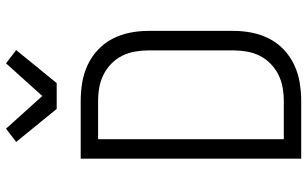

<svg xmlns="http://www.w3.org/2000/svg" viewBox="-212 -812 1024 640"><g transform="rotate(-90 300.0 -492.0)"><path d="M91 0V-735H283Q314 -735 344.5 -730Q375 -725 403 -712Q431 -699 454 -677.5Q477 -656 491 -628.5Q505 -601 511 -571Q517 -541 517 -510V-225Q517 -194 511 -164Q505 -134 491 -106.5Q477 -79 454 -57.5Q431 -36 403 -23Q375 -10 344.5 -5Q314 0 283 0ZM156 -58H283Q306 -58 328.5 -62Q351 -66 371 -76Q391 -86 407.5 -102Q424 -118 434 -138Q444 -158 448 -180.5Q452 -203 452 -225V-510Q452 -532 448 -554.5Q444 -577 434 -597Q424 -617 407.5 -633Q391 -649 371 -659Q351 -669 328.5 -673Q306 -677 283 -677H156ZM257 -815 147 -950 191 -984 300 -863 409 -984 453 -950 343 -815Z"/></g></svg>

Font: Iosevka Aile Light
Style: Regular
Weight: 300
Designer: Belleve Invis
Foundry: Belleve Invis
Version: Version 27.3.5; ttfautohint (v1.8.4)